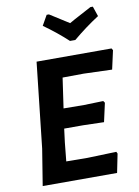

<svg xmlns="http://www.w3.org/2000/svg" viewBox="-95 -937 721 999"><g transform="rotate(-10 265.5 -437.0)"><path d="M467 -874 485 -821Q415 -776 347 -719H319Q262 -772 193 -821L223 -874H235Q308 -828 336 -810Q356 -822 396 -843Q436 -864 454 -874ZM456 -109 461 -99 441 0H48L79 -192L129 -643H525L531 -633L509 -534L360 -539L248 -538L225 -379L333 -378L435 -381L442 -371L420 -272L310 -275H210L201 -204L191 -105L302 -104Z"/></g></svg>

Font: Alegreya Sans SC
Style: Bold Italic
Weight: 700
Italic angle: -7°
Designer: Juan Pablo del Peral
Foundry: Huerta Tipografica
Version: Version 2.007